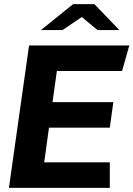

<svg xmlns="http://www.w3.org/2000/svg" viewBox="-20 -905 643 925"><path d="M603 -686 568 -563H254L233 -413H526L509 -290H216L193 -123H509V0H23L120 -686ZM374 -823 281 -760H177L332 -885H435L555 -760H450Z"/></svg>

Font: Chivo
Style: Bold Italic
Weight: 700
Italic angle: -8.05°
Designer: Hector Gatti
Foundry: Omnibus-Type
Version: Version 1.007